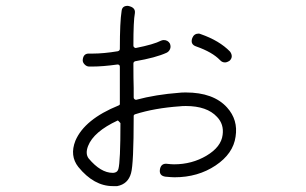

<svg xmlns="http://www.w3.org/2000/svg" viewBox="-20 -627 1040 652"><path d="M363 5Q299 5 246 -60Q216 -98 236 -149Q267 -222 383 -269Q388 -271 387 -276V-330V-400Q387 -404 385 -406Q383 -408 379 -408Q329 -401 293 -401H283Q274 -401 267 -408.5Q260 -416 261 -424Q263 -446 283 -445H294Q332 -445 380 -453Q387 -455 387 -461Q387 -553 393 -590Q395 -608 415 -607Q441 -602 438 -582Q433 -557 433 -472Q433 -468 436 -466Q439 -464 441 -464Q502 -476 527 -489Q532 -491 536 -491Q550 -491 557 -479Q561 -469 557.5 -460.5Q554 -452 546 -448Q509 -431 439 -419Q433 -417 433 -411Q433 -357 434 -328V-296Q434 -292 437 -290Q440 -288 442 -288Q509 -306 589 -312Q596 -313 611 -313Q705 -313 751 -262Q789 -220 780 -163Q772 -105 712 -65Q652 -25 573 -25Q563 -25 542 -27Q520 -30 523 -51Q526 -71 544 -71Q562 -69 571 -69Q632 -69 681.5 -98.5Q731 -128 736 -169Q741 -205 717 -230Q683 -267 611 -267Q598 -267 591 -266Q505 -260 439 -239Q433 -237 434 -231Q434 -70 425 -39Q415 -2 378 5Q373 5 363 5ZM380 -218Q298 -180 279 -131Q269 -105 281 -89Q322 -40 363 -40Q367 -40 370 -41Q379 -43 382 -53Q389 -78 389 -209Q381 -218 380 -218ZM744 -415Q734 -415 727 -423Q701 -450 647 -469Q625 -476 633 -498Q639 -513 655 -513Q657 -513 662 -511Q725 -489 761 -452Q767 -444 767 -436Q767 -428 760 -421Q751 -415 744 -415Z"/></svg>

Font: Shin Retro Maru Gothic Regular
Style: Regular
Weight: 400
Designer: Iose
Foundry: Typographish
Version: Version 1.002